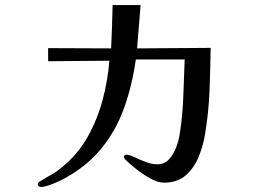

<svg xmlns="http://www.w3.org/2000/svg" viewBox="-20 -744 1040 762"><path d="M816 -554Q815 -469 811.5 -383Q808 -297 794 -213Q787 -168 769 -123Q751 -78 717.5 -48.5Q684 -19 630 -19Q607 -19 577 -35.5Q547 -52 519.5 -74Q492 -96 476 -112Q472 -118 472 -122Q472 -126 475.5 -128Q479 -130 482 -130Q493 -130 513 -120.5Q533 -111 557.5 -101.5Q582 -92 604 -92Q634 -92 652.5 -113.5Q671 -135 681 -164Q691 -193 694 -217Q705 -289 707.5 -362Q710 -435 713 -508H519Q505 -406 472.5 -315.5Q440 -225 380.5 -152.5Q321 -80 225 -30Q217 -26 201 -19Q185 -12 169 -7Q153 -2 144 -2Q140 -2 135 -4Q130 -6 130 -11Q130 -18 137 -23Q159 -37 181.5 -49.5Q204 -62 223 -78Q287 -129 326.5 -198.5Q366 -268 387 -346.5Q408 -425 414 -503L171 -501V-553L421 -552Q423 -595 424.5 -638Q426 -681 427 -724H538L524 -552Q597 -553 670 -553Q743 -553 816 -554Z"/></svg>

Font: Kaisei Opti Medium
Style: Regular
Weight: 500
Designer: Font-Kai, 金井和夫
Foundry: KAZUO KANAI
Version: Version 5.003